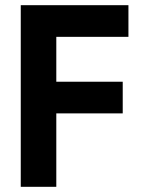

<svg xmlns="http://www.w3.org/2000/svg" viewBox="-20 -720 548 740"><path d="M60 -700H475V-578H197V-405H453V-283H197V0H60Z"/></svg>

Font: PTSans
Style: Bold
Weight: 700
Designer: A.Korolkova, O.Umpeleva, V.Yefimov
Foundry: ParaType Ltd
Version: Version 2.003W OFL